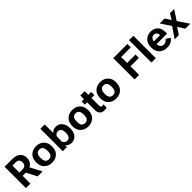

<svg xmlns="http://www.w3.org/2000/svg" viewBox="516 -2629 4525 4525"><g transform="rotate(-45 2778.5 -367.0)"><path d="M75.7 0H225.3V-258.1H334.5Q458.5 -258.1 528.4 -318.6Q598.4 -379.2 598.4 -486.6Q598.4 -593.3 528.8 -652.1Q459.2 -710.9 334.7 -710.9H75.7ZM225.3 -368.4V-599.4H329.6Q395 -599.4 422 -569Q449 -538.6 449 -485.4Q448.7 -431.6 421.9 -400Q395 -368.4 329.6 -368.4ZM464.8 0H632.3L455.3 -335L297.4 -327.9Z M675.3 -250Q675.3 -128.4 748.9 -56.9Q822.5 14.6 940.4 14.6Q1058.3 14.6 1132 -56.9Q1205.6 -128.4 1205.6 -250V-265.6Q1205.6 -387.2 1132 -458.6Q1058.3 -530 940.4 -530Q822.5 -530 748.9 -458.6Q675.3 -387.2 675.3 -265.6ZM823.7 -273.7Q823.7 -345.5 854.6 -382.7Q885.5 -419.9 940.4 -419.9Q995.1 -419.9 1026 -382.7Q1056.9 -345.5 1056.9 -273.7V-241.9Q1056.9 -169.9 1026.6 -132.7Q996.3 -95.5 940.4 -95.5Q884.5 -95.5 854.1 -132.7Q823.7 -169.9 823.7 -241.9Z M1304.7 0H1442.1L1445.3 -57.9H1448Q1464.1 -28.3 1505.1 -9.3Q1546.1 9.8 1594.2 9.8Q1693.6 9.8 1752.3 -62.3Q1811 -134.3 1811 -250.2V-265.9Q1811 -381.1 1752.7 -453.2Q1694.3 -525.4 1594.5 -525.4Q1546.9 -525.4 1510.4 -508.9Q1473.9 -492.4 1449.7 -462.4V-747.6H1304.7ZM1449.7 -174.1V-341.3Q1460.9 -370.4 1487.7 -392.8Q1514.4 -415.3 1554.9 -415.3Q1610.6 -415.3 1636.6 -375.7Q1662.6 -336.2 1662.6 -272.5V-242.9Q1662.6 -179.2 1636.4 -139.5Q1610.1 -99.9 1555.9 -99.9Q1513.9 -99.9 1487.4 -122.3Q1460.9 -144.8 1449.7 -174.1Z M1882.3 -250Q1882.3 -128.4 1955.9 -56.9Q2029.5 14.6 2147.5 14.6Q2265.4 14.6 2339 -56.9Q2412.6 -128.4 2412.6 -250V-265.6Q2412.6 -387.2 2339 -458.6Q2265.4 -530 2147.5 -530Q2029.5 -530 1955.9 -458.6Q1882.3 -387.2 1882.3 -265.6ZM2030.8 -273.7Q2030.8 -345.5 2061.6 -382.7Q2092.5 -419.9 2147.5 -419.9Q2202.1 -419.9 2233 -382.7Q2263.9 -345.5 2263.9 -273.7V-241.9Q2263.9 -169.9 2233.6 -132.7Q2203.4 -95.5 2147.5 -95.5Q2091.6 -95.5 2061.2 -132.7Q2030.8 -169.9 2030.8 -241.9Z M2448.2 -409.4H2765.1V-515.1H2448.2ZM2524.9 -153.3Q2524.9 -66.7 2569.1 -26.1Q2613.3 14.4 2686 14.4Q2710.2 14.4 2731 9.9Q2751.7 5.4 2762.9 -0.5V-104.5Q2752.4 -100.3 2741.2 -97.5Q2730 -94.7 2718.8 -94.7Q2695.6 -94.7 2682.5 -108Q2669.4 -121.3 2669.4 -156.2V-636.5H2525.4V-474.4L2524.9 -460.2Z M2811.5 -250Q2811.5 -128.4 2885.1 -56.9Q2958.7 14.6 3076.7 14.6Q3194.6 14.6 3268.2 -56.9Q3341.8 -128.4 3341.8 -250V-265.6Q3341.8 -387.2 3268.2 -458.6Q3194.6 -530 3076.7 -530Q2958.7 -530 2885.1 -458.6Q2811.5 -387.2 2811.5 -265.6ZM2960 -273.7Q2960 -345.5 2990.8 -382.7Q3021.7 -419.9 3076.7 -419.9Q3131.3 -419.9 3162.2 -382.7Q3193.1 -345.5 3193.1 -273.7V-241.9Q3193.1 -169.9 3162.8 -132.7Q3132.6 -95.5 3076.7 -95.5Q3020.8 -95.5 2990.4 -132.7Q2960 -169.9 2960 -241.9Z M3697.3 0H3846.9V-286.6H4127.7V-398.9H3846.9V-597.2H4168.5V-710.9H3697.3Z M4259.5 0H4404.8V-747.6H4259.5Z M4505.4 -250Q4505.4 -130.4 4576.7 -57.7Q4647.9 14.9 4772.9 14.9Q4851.8 14.9 4910 -15.7Q4968.3 -46.4 4992.7 -93L4890.9 -160.2Q4872.1 -133.5 4841.8 -113Q4811.5 -92.5 4770.3 -92.5Q4710.7 -92.5 4680.2 -133.1Q4649.7 -173.6 4649.7 -242.4V-273.4Q4649.7 -344 4678 -384.6Q4706.3 -425.3 4760.7 -425.3Q4807.6 -425.3 4833.1 -395.9Q4858.6 -366.5 4858.4 -323.7V-312.5H4604.2V-222.2H5002V-274.2Q5002 -394 4937.7 -462Q4873.5 -530 4761 -530Q4649.2 -530 4577.3 -457.5Q4505.4 -385 4505.4 -265.6Z M5033.2 0H5171.4L5323 -228.5H5343.8L5531 -515.1H5392.8L5255.6 -295.4H5233.6ZM5047.1 -515.1 5239.3 -229.2H5241.7L5389.2 0H5554.2L5354.7 -296.1H5352.5L5212.4 -515.1Z"/></g></svg>

Font: Roboto Flex
Style: Regular
Weight: 400
Designer: Berlow after Robertson
Foundry: Google
Version: Version 3.200;gftools[0.9.32]